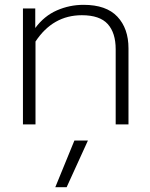

<svg xmlns="http://www.w3.org/2000/svg" viewBox="-20 -515 622 795"><path d="M75 -480H126V-399Q163 -449 215.5 -472Q268 -495 326 -495Q420 -495 466 -446Q512 -397 512 -315V0H459V-311Q459 -379 426 -415.5Q393 -452 319 -452Q199 -452 127 -343V0H75ZM288 67H344L256 260H209Z"/></svg>

Font: Prompt ExtraLight
Style: Regular
Weight: 275
Designer: Katatrad Team
Foundry: CadsonDemak
Version: Version 1.001